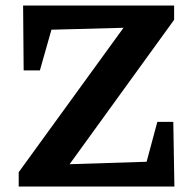

<svg xmlns="http://www.w3.org/2000/svg" viewBox="-20 -678 708 698"><path d="M48 0V-52L429 -577L167 -570L125 -422H66L64 -658H613V-606L233 -81L513 -90L552 -235H610L614 0Z"/></svg>

Font: Piazzolla 24pt
Style: Bold
Weight: 700
Designer: Juan Pablo del Peral
Foundry: Huerta Tipografica
Version: Version 2.005